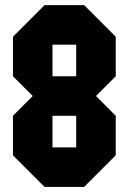

<svg xmlns="http://www.w3.org/2000/svg" viewBox="-20 -739 509 759"><path d="M437.5 -125 312.5 0H156.2L31.2 -125V-281.2L109.4 -359.4L31.2 -437.5V-593.8L156.2 -718.8H312.5L437.5 -593.8V-437.5L359.4 -359.4L437.5 -281.2ZM281.2 -562.5H187.5V-437.5H281.2ZM281.2 -156.2V-281.2H187.5V-156.2Z"/></svg>

Font: Signwood
Style: Regular
Weight: 400
Designer: GGBotNet
Foundry: GGBotNet
Version: 0.95